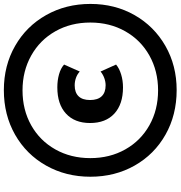

<svg xmlns="http://www.w3.org/2000/svg" viewBox="9 -850 924 982"><g transform="rotate(-90 471.0 -359.0)"><path d="M332.8 -360.4Q332.8 -439.2 380.9 -483.5Q429 -527.8 514.9 -527.8Q551.3 -527.8 582.2 -519Q613 -510.3 631.8 -493.2L596.2 -413.1Q582 -426 563.6 -432.5Q545.2 -439 525.6 -439Q488.8 -439 469.6 -419.1Q450.4 -399.2 450.4 -360.4Q450.4 -321.3 469.6 -301Q488.8 -280.8 525.6 -280.8Q544.2 -280.8 562.7 -287.6Q581.3 -294.4 596.2 -306.6L631.8 -227.3Q612.3 -210.9 581.1 -201.4Q549.8 -191.9 514.9 -191.9Q429 -191.9 380.9 -236.2Q332.8 -280.5 332.8 -360.4ZM58.1 -358.7Q58.1 -484.1 115.2 -585.2Q172.2 -686.3 273 -743.8Q373.8 -801.3 501.3 -801.3Q626.7 -801.3 727.3 -743.7Q827.9 -686.2 884.9 -585Q941.9 -483.8 941.9 -358.4Q941.9 -233.4 884.8 -132.9Q827.6 -32.5 727.1 25Q626.5 82.5 501.3 82.5Q374 82.5 273.2 25.4Q172.3 -31.6 115.2 -132.4Q58.1 -233.2 58.1 -358.7ZM846.7 -359.1Q846.7 -458.7 802 -537.8Q757.4 -616.8 678 -661.3Q598.7 -705.8 499.9 -705.8Q400.1 -705.8 321.2 -661.4Q242.2 -616.9 197.8 -537.9Q153.3 -458.9 153.3 -359.1Q153.3 -259.3 197.8 -180.3Q242.2 -101.3 321.2 -56.9Q400.2 -12.5 500 -12.5Q598.8 -12.5 678.1 -56.9Q757.4 -101.4 802 -180.5Q846.7 -259.5 846.7 -359.1Z"/></g></svg>

Font: Min Sans VF VF
Style: Regular
Weight: 400
Designer: Jinseong-Kim, NotoSansCJK, Nunito
Foundry: Jinseong-Kim
Version: Version 1.420;Glyphs 3.1.2 (3151)